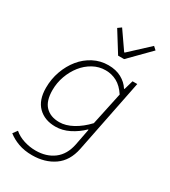

<svg xmlns="http://www.w3.org/2000/svg" viewBox="-229 -850 1057 1191"><g transform="rotate(30 300.0 -254.0)"><path d="M197 229Q141 229 97.5 213Q54 197 23 172L46 141Q76 167 117.5 180Q159 193 201 193Q278 193 330.5 153.5Q383 114 399 36L422 -83H418Q379 -45 331 -21Q283 3 233 3Q156 3 109.5 -43Q63 -89 63 -177Q63 -240 83.5 -297Q104 -354 139.5 -397.5Q175 -441 224 -466.5Q273 -492 330 -492Q384 -492 423.5 -470.5Q463 -449 485 -414H489L508 -480H542L437 45Q418 139 353 184Q288 229 197 229ZM240 -33Q286 -33 335.5 -60Q385 -87 430 -135L480 -369Q449 -416 411.5 -436Q374 -456 331 -456Q283 -456 241.5 -433Q200 -410 170 -372Q140 -334 122.5 -285.5Q105 -237 105 -185Q105 -107 141 -70Q177 -33 240 -33ZM351 -573 260 -719 285 -737 373 -610H377L514 -737L536 -717L394 -573Z"/></g></svg>

Font: Source Code Pro Light
Style: Italic
Weight: 300
Italic angle: -11°
Monospace: yes
Designer: Paul D. Hunt, Teo Tuominen
Foundry: Adobe Systems Incorporated
Version: Version 1.050;PS 1.000;hotconv 16.6.51;makeotf.lib2.5.65220